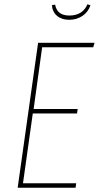

<svg xmlns="http://www.w3.org/2000/svg" viewBox="-20 -882 464 902"><path d="M424 -681 418 -660H178L138 -370H345L342 -349H134L88 -21H338L335 0H63L159 -681ZM224 -858 239 -860Q248 -809 306 -809Q368 -809 391 -862L405 -857Q394 -825 367 -807Q340 -789 305 -789Q270 -789 248 -807.5Q226 -826 224 -858Z"/></svg>

Font: Fira Sans Extra Condensed Thin
Style: Italic
Weight: 250
Width: 3
Italic angle: -8°
Designer: Carrois Corporate & Edenspiekermann AG
Foundry: Carrois Corporate GbR & Edenspiekermann AG
Version: Version 4.203